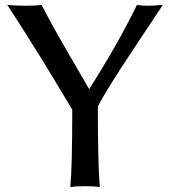

<svg xmlns="http://www.w3.org/2000/svg" viewBox="-20 -767 709 798"><path d="M9.8 -747.1Q42 -743.2 84 -743.2Q127.9 -743.2 150.4 -746.1H152.3L154.3 -744.1Q200.2 -655.3 249 -571.8Q297.9 -488.3 350.6 -396.5Q472.7 -588.9 547.9 -744.1L549.8 -746.1H552.7Q569.3 -743.2 595.2 -743.2Q621.1 -743.2 657.2 -747.1L531.2 -557.6Q419.9 -390.6 386.7 -324.2Q386.7 -84 394.5 5.9V10.7Q375 6.8 334 6.8Q292 6.8 272.5 10.7V5.9Q280.3 -77.1 280.3 -311.5Q266.6 -335 239.7 -378.9Q212.9 -422.9 180.7 -476.6Q148.4 -530.3 85.9 -628.9Q23.4 -727.5 9.8 -747.1Z"/></svg>

Font: GenEi LateMin P v2
Style: Medium
Weight: 500
Designer: o_tamon (Modified)
Foundry: o_tamon / Adobe Systems Incorporated / FONT 910 / Philipp H. Poll
Version: Version 2.1;Original Version 1.004